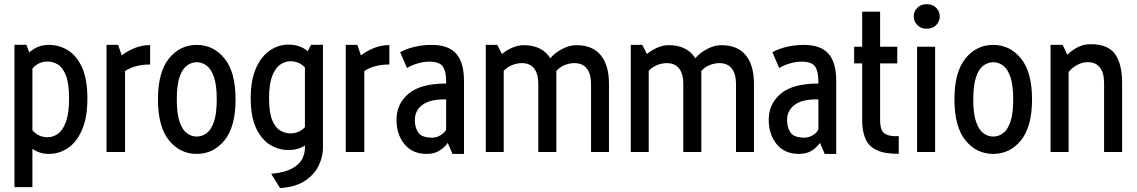

<svg xmlns="http://www.w3.org/2000/svg" viewBox="-20 -749 5600 946"><path d="M51.3 172.9V-528.3H109.9L124.5 -490.7Q165 -527.8 220.7 -527.8Q272 -527.8 315.2 -501Q358.4 -474.1 384.5 -416.3Q410.6 -358.4 410.6 -264.2Q410.6 -170.4 384.5 -109.9Q358.4 -49.3 315.2 -20Q272 9.3 220.7 9.3Q175.8 9.3 139.6 -15.6V172.9ZM214.8 -445.8Q168.9 -445.8 139.6 -411.1V-107.4Q168.9 -72.8 214.8 -72.8Q242.2 -72.8 266.1 -90.3Q290 -107.9 305.2 -149.7Q320.3 -191.4 320.3 -264.2Q320.3 -336.9 305.2 -376.2Q290 -415.5 266.1 -430.7Q242.2 -445.8 214.8 -445.8Z M504.9 0V-527.8H562L579.6 -476.1Q610.4 -499.5 646 -513.2Q681.6 -526.9 719.7 -526.9V-431.2Q680.2 -431.2 649.4 -422.6Q618.7 -414.1 596.2 -398.9V0Z M949.2 9.3Q866.7 9.3 812.5 -57.6Q758.3 -124.5 758.3 -259.3Q758.3 -394 812.5 -460.9Q866.7 -527.8 949.2 -527.8Q1031.7 -527.8 1086.2 -460.9Q1140.6 -394 1140.6 -259.3Q1140.6 -124.5 1086.2 -57.6Q1031.7 9.3 949.2 9.3ZM949.2 -76.2Q975.6 -76.2 998 -92.8Q1020.5 -109.4 1034.2 -149.2Q1047.9 -189 1047.9 -259.3Q1047.9 -329.6 1034.2 -369.4Q1020.5 -409.2 998 -425.8Q975.6 -442.4 949.2 -442.4Q923.3 -442.4 900.9 -425.8Q878.4 -409.2 864.7 -369.4Q851.1 -329.6 851.1 -259.3Q851.1 -189 864.7 -149.2Q878.4 -109.4 900.9 -92.8Q923.3 -76.2 949.2 -76.2Z M1401.4 -9.8Q1353 -9.8 1310.5 -35.6Q1268.1 -61.5 1241.7 -117.9Q1215.3 -174.3 1215.3 -264.6Q1215.3 -355.5 1241.7 -414.1Q1268.1 -472.7 1310.5 -501Q1353 -529.3 1401.4 -529.3Q1457 -529.3 1496.1 -497.1L1512.7 -528.3H1571.3V-21Q1571.3 23.4 1549.8 67.6Q1528.3 111.8 1481.9 142.3Q1435.5 172.9 1359.9 177.7L1316.4 107.4Q1382.3 101.1 1418.5 81.5Q1454.6 62 1468.5 34.9Q1482.4 7.8 1482.4 -21V-32.2Q1447.3 -9.8 1401.4 -9.8ZM1305.7 -264.6Q1305.7 -195.8 1320.8 -158.2Q1335.9 -120.6 1360.1 -106.2Q1384.3 -91.8 1411.1 -91.8Q1453.6 -91.8 1482.4 -122.6V-416.5Q1453.6 -447.3 1411.1 -447.3Q1384.3 -447.3 1360.1 -430.4Q1335.9 -413.6 1320.8 -373.5Q1305.7 -333.5 1305.7 -264.6Z M1683.6 0V-527.8H1740.7L1758.3 -476.1Q1789.1 -499.5 1824.7 -513.2Q1860.4 -526.9 1898.4 -526.9V-431.2Q1858.9 -431.2 1828.1 -422.6Q1797.4 -414.1 1774.9 -398.9V0Z M2082.5 9.3Q2011.7 9.3 1972.7 -38.8Q1933.6 -86.9 1933.6 -158.7Q1933.6 -237.3 1992.9 -287.4Q2052.2 -337.4 2178.2 -337.4V-347.7Q2178.2 -397.9 2161.6 -421.6Q2145 -445.3 2095.7 -445.3Q2066.9 -445.3 2035.6 -435.8Q2004.4 -426.3 1985.4 -413.6L1951.7 -491.7Q1978.5 -507.3 2019.8 -517.6Q2061 -527.8 2106.4 -527.8Q2189.5 -527.8 2227.8 -484.6Q2266.1 -441.4 2266.1 -351.1V9.3H2209.5L2186 -44.9Q2170.9 -22.9 2145.5 -6.8Q2120.1 9.3 2082.5 9.3ZM2109.4 -70.8Q2131.8 -70.8 2151.6 -83.3Q2171.4 -95.7 2178.2 -110.8V-259.3H2168.9Q2096.2 -259.3 2060.1 -231.4Q2023.9 -203.6 2023.9 -157.2Q2023.9 -121.1 2041 -95.9Q2058.1 -70.8 2109.4 -70.8Z M2373.5 0V-527.8H2430.2L2453.1 -482.9Q2475.1 -501.5 2503.7 -513.9Q2532.2 -526.4 2560.5 -526.4Q2651.4 -526.4 2691.4 -461.9Q2712.9 -487.8 2748.8 -507.1Q2784.7 -526.4 2820.3 -526.4Q2899.4 -526.4 2939.9 -477.1Q2980.5 -427.7 2980.5 -335.9V0H2892.1V-335Q2892.1 -384.8 2871.3 -411.4Q2850.6 -438 2810.1 -438Q2788.1 -438 2764.4 -429.2Q2740.7 -420.4 2721.2 -399.9V0H2632.3V-335Q2632.3 -384.8 2611.8 -411.4Q2591.3 -438 2550.8 -438Q2528.8 -438 2505.1 -429.2Q2481.4 -420.4 2461.9 -400.4V0Z M3087.9 0V-527.8H3144.5L3167.5 -482.9Q3189.5 -501.5 3218 -513.9Q3246.6 -526.4 3274.9 -526.4Q3365.7 -526.4 3405.8 -461.9Q3427.2 -487.8 3463.1 -507.1Q3499 -526.4 3534.7 -526.4Q3613.8 -526.4 3654.3 -477.1Q3694.8 -427.7 3694.8 -335.9V0H3606.4V-335Q3606.4 -384.8 3585.7 -411.4Q3564.9 -438 3524.4 -438Q3502.4 -438 3478.8 -429.2Q3455.1 -420.4 3435.5 -399.9V0H3346.7V-335Q3346.7 -384.8 3326.2 -411.4Q3305.7 -438 3265.1 -438Q3243.2 -438 3219.5 -429.2Q3195.8 -420.4 3176.3 -400.4V0Z M3916.5 9.3Q3845.7 9.3 3806.6 -38.8Q3767.6 -86.9 3767.6 -158.7Q3767.6 -237.3 3826.9 -287.4Q3886.2 -337.4 4012.2 -337.4V-347.7Q4012.2 -397.9 3995.6 -421.6Q3979 -445.3 3929.7 -445.3Q3900.9 -445.3 3869.6 -435.8Q3838.4 -426.3 3819.3 -413.6L3785.6 -491.7Q3812.5 -507.3 3853.8 -517.6Q3895 -527.8 3940.4 -527.8Q4023.4 -527.8 4061.8 -484.6Q4100.1 -441.4 4100.1 -351.1V9.3H4043.5L4020 -44.9Q4004.9 -22.9 3979.5 -6.8Q3954.1 9.3 3916.5 9.3ZM3943.4 -70.8Q3965.8 -70.8 3985.6 -83.3Q4005.4 -95.7 4012.2 -110.8V-259.3H4002.9Q3930.2 -259.3 3894 -231.4Q3857.9 -203.6 3857.9 -157.2Q3857.9 -121.1 3875 -95.9Q3892.1 -70.8 3943.4 -70.8Z M4408.2 8.8Q4338.4 9.3 4299.1 -9.5Q4259.8 -28.3 4243.9 -65.7Q4228 -103 4228 -157.2V-436.5H4188.5V-518.6H4228V-691.4H4316.4V-518.6H4400.9V-436.5H4316.4V-156.2Q4316.4 -131.8 4322.3 -113.5Q4328.1 -95.2 4347.7 -85.9Q4367.2 -76.7 4408.2 -78.1Z M4545.9 -607.4Q4517.1 -607.4 4499.5 -625.7Q4481.9 -644 4481.9 -668Q4481.9 -692.4 4499.5 -710.4Q4517.1 -728.5 4545.9 -728.5Q4575.2 -728.5 4592.8 -710.4Q4610.4 -692.4 4610.4 -668Q4610.4 -644 4592.8 -625.7Q4575.2 -607.4 4545.9 -607.4ZM4498.5 0V-518.6H4587.4V0Z M4873.5 9.3Q4791 9.3 4736.8 -57.6Q4682.6 -124.5 4682.6 -259.3Q4682.6 -394 4736.8 -460.9Q4791 -527.8 4873.5 -527.8Q4956.1 -527.8 5010.5 -460.9Q5064.9 -394 5064.9 -259.3Q5064.9 -124.5 5010.5 -57.6Q4956.1 9.3 4873.5 9.3ZM4873.5 -76.2Q4899.9 -76.2 4922.4 -92.8Q4944.8 -109.4 4958.5 -149.2Q4972.2 -189 4972.2 -259.3Q4972.2 -329.6 4958.5 -369.4Q4944.8 -409.2 4922.4 -425.8Q4899.9 -442.4 4873.5 -442.4Q4847.7 -442.4 4825.2 -425.8Q4802.7 -409.2 4789.1 -369.4Q4775.4 -329.6 4775.4 -259.3Q4775.4 -189 4789.1 -149.2Q4802.7 -109.4 4825.2 -92.8Q4847.7 -76.2 4873.5 -76.2Z M5156.2 0V-527.8H5215.8L5238.8 -479Q5259.8 -500.5 5289.1 -515.9Q5318.4 -531.2 5353.5 -531.2Q5439.9 -531.2 5474.4 -481.9Q5508.8 -432.6 5508.8 -340.8V0H5419.9V-339.8Q5419.9 -389.6 5399.4 -416.3Q5378.9 -442.9 5338.4 -442.9Q5314.9 -442.9 5290 -430.4Q5265.1 -418 5245.1 -394.5V0Z"/></svg>

Font: Voltaire
Style: Regular
Weight: 400
Designer: Yvonne Schüttler, Eben Sorkin, Emma Marichal
Foundry: Sorkin Type Co.
Version: Version 1.010; ttfautohint (v1.8.4.7-5d5b)